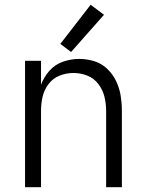

<svg xmlns="http://www.w3.org/2000/svg" viewBox="-20 -785 616 805"><path d="M85 0H152V-320Q152 -350 158.5 -379Q165 -408 183.5 -432.5Q202 -457 230 -468Q258 -479 288 -479Q318 -479 346 -468Q374 -457 392.5 -432.5Q411 -408 418 -379Q425 -350 425 -320V0H491V-320Q491 -352 486 -383.5Q481 -415 467 -444.5Q453 -474 429.5 -496.5Q406 -519 375 -528.5Q344 -538 312 -538Q278 -538 244.5 -526.5Q211 -515 187.5 -488.5Q164 -462 152 -430V-530H85ZM278 -567 416 -723 360 -765 233 -601Z"/></svg>

Font: Iosevka Sparkle Light
Style: Regular
Weight: 300
Designer: Belleve Invis
Foundry: Belleve Invis
Version: Version 4.5.0; ttfautohint (v1.8.3)